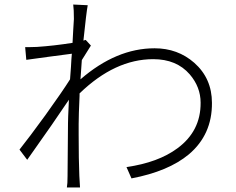

<svg xmlns="http://www.w3.org/2000/svg" viewBox="-20 -801 1040 847"><path d="M66 -141Q109 -195 181 -294Q255 -397 289 -451Q290 -469 293 -505Q295 -545 297 -564Q274 -561 198 -551Q127 -541 96 -537L91 -593Q98 -593 107 -593Q119 -593 143 -594Q218 -599 300 -612Q301 -633 303 -668Q306 -710 306 -717Q306 -759 303 -781L367 -778Q361 -747 348 -622L358 -625L381 -600Q377 -593 366 -576Q349 -549 341 -536Q340 -522 338 -493.5Q336 -465 335 -451Q493 -588 662 -588Q764 -588 837 -524Q915 -455 915 -347Q916 -207 813 -120Q723 -45 560 -14L538 -64Q678 -84 763 -147Q866 -223 865 -348Q865 -417 817 -473Q759 -540 656 -540Q487 -540 331 -389Q331 -386 331 -379Q327 -291 327 -254Q327 -237 327 -207Q327 -96 330 -25L333 26H275Q278 11 278 -24Q279 -73 279 -143Q280 -211 280 -259Q280 -277 283 -338Q284 -353 284 -361Q220 -265 100 -96Z"/></svg>

Font: Source Han Sans Light
Style: Regular
Weight: 300
Designer: Ryoko NISHIZUKA Ë•øÂ°öÊ∂ºÂ≠ê (kana & ideographs); Paul D. Hunt (Latin, Greek & Cyrillic); Wenlong ZHANG Âº†ÊñáÈæô (bopom
Foundry: Adobe Systems Incorporated
Version: Version 1.004;PS 1.004;hotconv 1.0.82;makeotf.lib2.5.63406; 